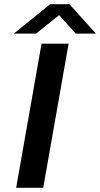

<svg xmlns="http://www.w3.org/2000/svg" viewBox="-20 -895 477 915"><path d="M57 0 178 -687H307L186 0ZM46 -735 219 -875H311L437 -735H341L238 -849H294L152 -735Z"/></svg>

Font: Archivo Expanded Medium
Style: Italic
Weight: 500
Width: 7
Italic angle: -10°
Designer: Hector Gatti
Foundry: Omnibus-Type
Version: Version 2.001